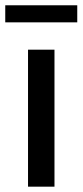

<svg xmlns="http://www.w3.org/2000/svg" viewBox="-28 -700 310 720"><path d="M261.7 -680.2V-616.2H-8.3V-680.2ZM77.1 -513.7H176.3V0H77.1Z"/></svg>

Font: Estedad-FD Medium
Style: Regular
Weight: 500
Designer: Amin Abedi
Version: Version 7.3